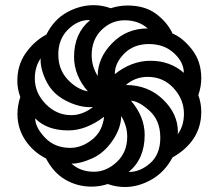

<svg xmlns="http://www.w3.org/2000/svg" viewBox="-20 -728 868 762"><path d="M475.1 14.2Q441.4 14.2 407.7 2.4Q375.5 12.7 343.3 12.7Q287.6 12.7 240.2 -14.4Q192.9 -41.5 162.6 -99.1Q111.3 -125 80.3 -171.6Q49.3 -218.3 49.3 -275.4Q49.3 -308.6 60.5 -343.3Q48.8 -375 48.8 -407.2Q48.8 -470.7 82.8 -518.3Q116.7 -565.9 164.1 -590.8Q193.8 -650.4 245.6 -679Q297.4 -707.5 352.1 -707.5Q385.7 -707.5 419.4 -695.3Q452.6 -706.1 486.3 -706.1Q555.2 -706.1 599.6 -672.9Q644 -639.6 665 -594.7Q705.1 -578.6 741.9 -531.5Q778.8 -484.4 778.8 -417.5Q778.8 -384.3 767.1 -350.6Q778.8 -317.9 778.8 -284.2Q778.8 -168.5 664.6 -103Q634.3 -45.9 582.3 -15.9Q530.3 14.2 475.1 14.2ZM328.6 -365.2Q273.9 -429.2 273.9 -502Q273.9 -595.7 337.4 -647.9L331.5 -648.4Q288.1 -648.4 249.8 -610.6Q211.4 -572.8 211.4 -511.7Q211.4 -453.1 247.3 -413.8Q283.2 -374.5 328.6 -365.2ZM367.7 -426.3Q367.7 -498 425 -556.6Q482.4 -615.2 566.4 -615.2Q529.3 -647.5 475.1 -647.5Q421.9 -647.5 382.8 -608.9Q343.8 -570.3 343.8 -508.8Q343.8 -465.3 367.7 -426.3ZM262.7 -271Q307.6 -271 349.1 -303.2L337.9 -302.7Q291 -302.7 240.2 -329.1Q189.5 -355.5 165.3 -402.8Q141.1 -450.2 141.1 -490.2L141.6 -496.6Q118.2 -462.9 118.2 -416.5Q118.2 -359.4 161.4 -315.2Q204.6 -271 262.7 -271ZM435.5 -433.6Q502.4 -486.8 577.6 -486.8Q654.8 -486.8 709.5 -439Q709.5 -481.4 670.2 -517.3Q630.9 -553.2 571.3 -553.2Q510.7 -553.2 473.1 -515.4Q435.5 -477.5 435.5 -433.6ZM258.8 -141.1Q304.2 -141.1 345.5 -173.8Q386.7 -206.5 393.1 -264.6Q321.3 -210.4 251.5 -210.4Q166 -210.4 119.6 -258.3Q120.1 -222.2 158.7 -181.6Q197.3 -141.1 258.8 -141.1ZM685.5 -195.3Q710 -229 710 -276.4Q710 -333.5 668.9 -378.2Q627.9 -422.9 566.4 -422.9Q516.6 -422.9 479.5 -390.6Q567.4 -390.6 626.7 -333.5Q686 -276.4 686 -204.6ZM490.7 -45.4Q536.6 -45.4 576.4 -80.6Q616.2 -115.7 616.2 -181.6Q616.2 -250 573.2 -288.6Q530.3 -327.1 500 -328.1Q554.2 -264.6 554.2 -192.4Q554.2 -97.7 490.7 -45.4ZM353 -46.4Q401.9 -46.4 443.4 -85Q484.9 -123.5 484.9 -185.5Q484.9 -229 460.9 -267.6Q460.9 -220.2 427 -170.4Q393.1 -120.6 346.2 -99.6Q299.3 -78.6 266.6 -78.6H263.7Q299.3 -46.4 353 -46.4Z"/></svg>

Font: ALMAS
Style: Bold
Weight: 700
Designer: ALMAS Font/ by Husham Jawad Kadhim, derived from the Bainsely font by/ Paul James MIller
Foundry: High-Logic / Made with FontCreator
Version: Version 1.411;September 19, 2021;FontCreator 14.0.0.2814 32-